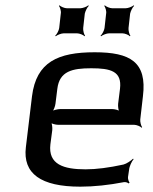

<svg xmlns="http://www.w3.org/2000/svg" viewBox="-20 -690 575 720"><path d="M335 -494C198 -494 116 -458 100 -329L77 -138C65 -39 133 10 281 10C333 10 388 4 445 -7C451 -8 460 -5 462 -2L466 -5C463 -8 459 -20 460 -26L464 -53C465 -66 474 -85 481 -93L479 -95C472 -88 455 -76 443 -73C388 -61 341 -55 301 -55C219 -55 160 -73 169 -149L176 -202C177 -211 175 -228 171 -233L168 -231C173 -226 189 -222 198 -222H483C492 -222 507 -216 511 -211L513 -213C509 -218 505 -233 506 -242L516 -329C532 -458 468 -494 335 -494ZM322 -434C395 -434 438 -423 430 -357L423 -301C422 -292 424 -275 428 -270L430 -272C426 -277 410 -281 401 -281H206C197 -281 179 -277 173 -272L175 -270C181 -275 187 -292 188 -301L195 -357C203 -423 251 -434 322 -434ZM292 -585 298 -639C300 -648 307 -663 313 -668L311 -670C306 -665 290 -659 281 -659H231C222 -659 208 -665 203 -670L201 -668C205 -663 210 -648 208 -639L202 -585C201 -576 193 -561 187 -556L189 -554C195 -559 210 -565 219 -565H269C278 -565 293 -559 297 -554L299 -556C295 -561 291 -576 292 -585ZM462 -585 468 -639C470 -648 477 -663 483 -668L481 -670C476 -665 460 -659 451 -659H401C392 -659 378 -665 373 -670L371 -668C375 -663 380 -648 378 -639L372 -585C371 -576 363 -561 357 -556L359 -554C365 -559 380 -565 389 -565H439C448 -565 463 -559 467 -554L469 -556C465 -561 461 -576 462 -585Z"/></svg>

Font: Gamestation Storm Oblique 
Style: Italic
Weight: 400
Designer: Jonas Hecksher
Foundry: Jonas Hecksher, Playtypeª, e-types AS
Version: Version 1.003